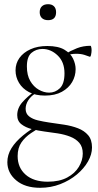

<svg xmlns="http://www.w3.org/2000/svg" viewBox="-20 -612 468 914"><path d="M171 282Q99 282 57 246.5Q15 211 15 160Q15 125 34.5 93.5Q54 62 90 32.5Q126 3 175 -25L185 -14Q156 3 128 21.5Q100 40 82 66Q64 92 64 131Q64 186 102 219.5Q140 253 207 253Q263 253 300 233Q337 213 355.5 182Q374 151 374 119Q374 87 357.5 68Q341 49 314 38.5Q287 28 255 23Q223 18 191 14Q161 10 131.5 2.5Q102 -5 82 -20.5Q62 -36 62 -64Q62 -98 87 -126Q112 -154 140 -173L147 -166Q127 -154 114.5 -134.5Q102 -115 102 -94Q102 -71 118.5 -58Q135 -45 160.5 -39Q186 -33 213 -29Q249 -24 285 -18.5Q321 -13 351 -1.5Q381 10 399.5 31.5Q418 53 418 90Q418 123 399 156.5Q380 190 346 218.5Q312 247 267 264.5Q222 282 171 282ZM194 -157Q149 -157 118 -173.5Q87 -190 70.5 -217.5Q54 -245 54 -277Q54 -310 72.5 -336Q91 -362 125 -377.5Q159 -393 205 -393Q257 -393 286.5 -375.5Q316 -358 328 -332.5Q340 -307 340 -283Q340 -250 323.5 -221.5Q307 -193 274.5 -175Q242 -157 194 -157ZM214 -171Q243 -171 265 -192Q287 -213 287 -263Q287 -317 254.5 -348Q222 -379 182 -379Q152 -379 130 -360.5Q108 -342 108 -296Q108 -254 124 -226.5Q140 -199 164.5 -185Q189 -171 214 -171ZM287 -319V-353Q317 -371 346.5 -382.5Q376 -394 411 -394Q413 -394 414.5 -387Q416 -380 416 -373Q416 -363 413.5 -351.5Q411 -340 407 -342Q399 -345 382.5 -350.5Q366 -356 343 -356Q330 -356 318.5 -354Q307 -352 296 -349ZM209 -516Q190 -516 179.5 -526Q169 -536 169 -554Q169 -572 179.5 -582Q190 -592 209 -592Q227 -592 237 -582Q247 -572 247 -554Q247 -516 209 -516Z"/></svg>

Font: Cormorant Light Light
Style: Regular
Weight: 300
Version: Version 4.000